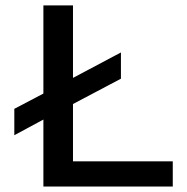

<svg xmlns="http://www.w3.org/2000/svg" viewBox="-20 -680 680 700"><path d="M246.1 -91.8H609.9V0H138.2V-244.1L32.2 -187V-283.2L138.2 -338.9V-660.2H246.1V-396L420.9 -488.8V-393.1L246.1 -300.8Z"/></svg>

Font: Work Sans Medium
Style: Regular
Weight: 500
Designer: Wei Huang
Foundry: Wei Huang
Version: Version 2.012